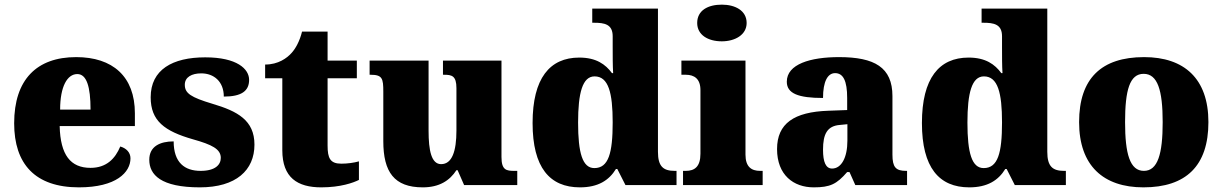

<svg xmlns="http://www.w3.org/2000/svg" viewBox="-20 -797 5267 827"><path d="M320 10C481 10 542 -55 542 -115C542 -141 523 -159 498 -166C476 -113 438 -74 370 -74C284 -74 240 -129 237 -254H561V-309C561 -468 465 -551 308 -551C138 -551 41 -454 41 -266C41 -91 131 10 320 10ZM370 -325H239C239 -425 270 -478 313 -478C353 -478 370 -424 370 -325Z M841 10C997 10 1076 -64 1076 -174C1076 -279 1003 -318 895 -350C802 -378 776 -395 776 -432C776 -465 806 -481 847 -481C901 -481 944 -446 944 -381C1020 -381 1053 -405 1053 -453C1053 -500 1001 -550 864 -550C723 -550 629 -497 629 -378C629 -276 689 -232 811 -197C893 -174 931 -155 931 -117C931 -88 908 -61 844 -61C776 -61 728 -96 728 -188C670 -188 623 -167 623 -109C623 -44 673 10 841 10Z M1364 10C1447 10 1502 -10 1526 -22V-102C1505 -96 1477 -92 1450 -92C1402 -92 1391 -116 1391 -170V-460H1517V-536H1391V-661H1281C1271 -620 1253 -587 1235 -568C1216 -547 1179 -519 1122 -519V-460H1196V-150C1196 -32 1261 10 1364 10Z M1801 10C1872 10 1917 -19 1946 -64H1951L1979 0H2208V-61H2196C2161 -61 2140 -64 2140 -121V-536H1888V-475H1892C1926 -475 1946 -471 1946 -417V-235C1946 -145 1927 -90 1880 -90C1838 -90 1826 -149 1826 -234V-536H1572V-475H1576C1627 -475 1631 -459 1631 -402V-189C1631 -56 1678 10 1801 10Z M2478 10C2556 10 2603 -20 2633 -69H2639L2674 0H2894V-61H2886C2837 -61 2814 -80 2814 -143V-760H2531V-699H2539C2583 -699 2619 -693 2619 -641V-596C2619 -557 2619 -512 2621 -482H2616C2588 -520 2548 -549 2475 -549C2348 -549 2274 -460 2274 -267C2274 -75 2348 10 2478 10ZM2540 -73C2489 -73 2470 -138 2470 -269C2470 -397 2489 -468 2541 -468C2601 -468 2619 -397 2619 -270C2619 -137 2601 -73 2540 -73Z M3089 -619C3146 -619 3196 -647 3196 -698C3196 -752 3146 -777 3089 -777C3029 -777 2983 -752 2983 -698C2983 -647 3029 -619 3089 -619ZM2922 0H3265V-61H3254C3217 -61 3191 -78 3191 -131V-536H2915V-475H2934C2970 -475 2997 -458 2997 -409V-135C2997 -79 2972 -61 2934 -61H2922Z M3485 10C3556 10 3584 -4 3629 -56H3639L3664 0H3887V-61H3883C3838 -61 3824 -77 3824 -131V-383C3824 -507 3747 -551 3594 -551C3471 -551 3369 -521 3369 -445C3369 -394 3419 -375 3525 -375C3525 -446 3545 -482 3577 -482C3612 -482 3629 -449 3629 -375V-323L3548 -320C3400 -315 3327 -265 3327 -155C3327 -43 3398 10 3485 10ZM3564 -71C3537 -71 3525 -99 3525 -152C3525 -220 3543 -255 3599 -259L3630 -262V-191C3630 -118 3604 -71 3564 -71Z M4155 10C4233 10 4280 -20 4310 -69H4316L4351 0H4571V-61H4563C4514 -61 4491 -80 4491 -143V-760H4208V-699H4216C4260 -699 4296 -693 4296 -641V-596C4296 -557 4296 -512 4298 -482H4293C4265 -520 4225 -549 4152 -549C4025 -549 3951 -460 3951 -267C3951 -75 4025 10 4155 10ZM4217 -73C4166 -73 4147 -138 4147 -269C4147 -397 4166 -468 4218 -468C4278 -468 4296 -397 4296 -270C4296 -137 4278 -73 4217 -73Z M4905 10C5089 10 5185 -83 5185 -271C5185 -459 5080 -551 4908 -551C4724 -551 4628 -459 4628 -271C4628 -83 4733 10 4905 10ZM4907 -61C4847 -61 4826 -134 4826 -271C4826 -409 4846 -479 4906 -479C4966 -479 4988 -409 4988 -271C4988 -134 4967 -61 4907 -61Z"/></svg>

Font: Noto Serif Lao Black
Style: Regular
Weight: 900
Designer: Monotype Design Team
Foundry: Monotype Imaging Inc.
Version: Version 2.003